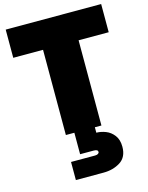

<svg xmlns="http://www.w3.org/2000/svg" viewBox="-142 -794 890 1158"><g transform="rotate(-15 303.0 -215.0)"><path d="M606 -708V-532H418V0H196V-532H10V-708ZM507 156Q507 221 462 249.5Q417 278 357 278H184V165H334Q346 165 353 160.5Q360 156 360 149Q360 134 334 134H249V0H377V34Q405 34 435 45.5Q465 57 486 84.5Q507 112 507 156Z"/></g></svg>

Font: Poppins Black A&M
Style: Regular
Weight: 900
Designer: Ninad Kale (Devanagari), Jonny Pinhorn (Latin)
Foundry: Indian Type Foundry
Version: 4.004